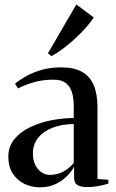

<svg xmlns="http://www.w3.org/2000/svg" viewBox="-20 -812 506 841"><path d="M154.5 8.5Q118.5 8.5 87.2 -6.5Q56 -21.5 36.2 -51.2Q16.5 -81 16.5 -125Q16.5 -171.5 44 -203.8Q71.5 -236 114.8 -256.2Q158 -276.5 208 -285.8Q258 -295 303 -295V-349.5Q303 -382.5 295 -408.2Q287 -434 268 -448.5Q249 -463 214.5 -463Q166 -463 126.5 -451.2Q87 -439.5 59 -424.5L46 -445.5Q64.5 -461 93.8 -477.8Q123 -494.5 162 -505.8Q201 -517 248.5 -517Q303.5 -517 338.5 -497.8Q373.5 -478.5 390.2 -439.5Q407 -400.5 407 -342V-28L454.5 -24.5V-7.5Q444 -4.5 429.5 -1Q415 2.5 397.8 5Q380.5 7.5 361.5 7.5Q334.5 7.5 319.5 -1.2Q304.5 -10 304.5 -34.5V-82Q296 -64.5 275.8 -43Q255.5 -21.5 225 -6.5Q194.5 8.5 154.5 8.5ZM198 -46Q230.5 -46 256.2 -59.8Q282 -73.5 303 -98V-268.5Q252 -268.5 211.8 -253.2Q171.5 -238 147.8 -209.2Q124 -180.5 124 -139.5Q124 -112 134 -90.8Q144 -69.5 161 -57.8Q178 -46 198 -46ZM205 -566.5 190 -578.5 314.5 -792.5 390.5 -735.5Q376.5 -713.5 354.5 -689Q332.5 -664.5 306.8 -641Q281 -617.5 255 -598Q229 -578.5 206 -566.5Z"/></svg>

Font: Merriweather 144pt Medium
Style: Regular
Weight: 500
Version: Version 2.100